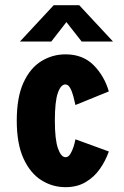

<svg xmlns="http://www.w3.org/2000/svg" viewBox="-20 -726 490 756"><path d="M238 11Q186.5 11 142.8 -16.5Q99 -44 72.5 -102Q46 -160 46 -251Q46 -343 72.5 -400.8Q99 -458.5 142.8 -485.2Q186.5 -512 238 -512Q306.5 -512 348.8 -469.2Q391 -426.5 408.5 -366L277 -312.5Q274 -327 269 -346.2Q264 -365.5 256.2 -379.5Q248.5 -393.5 237.5 -393.5Q219.5 -393.5 207.8 -360.2Q196 -327 196 -251Q196 -176.5 208.2 -141.8Q220.5 -107 238 -107Q249 -107 256.8 -119.5Q264.5 -132 269.8 -148.8Q275 -165.5 277 -177.5L408.5 -129.5Q395.5 -92.5 373 -60.5Q350.5 -28.5 317 -8.8Q283.5 11 238 11ZM58.5 -562.5 191.5 -705.5H292L425 -562.5H301.5L241.5 -639L182 -562.5Z"/></svg>

Font: Trispace Condensed
Style: Bold
Weight: 700
Width: 3
Designer: Tyler Finck
Foundry: Etcetera Type Company
Version: Version 1.210; ttfautohint (v1.8.3)